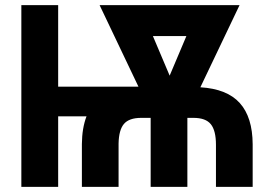

<svg xmlns="http://www.w3.org/2000/svg" viewBox="-20 -731 1057 751"><path d="M643.6 -435.1 709 -589.8H578.1ZM300.3 0V-167.5Q300.8 -230 318.4 -275.9H207.5V0H63.5V-710.9H207.5V-392.1H521.5L369.6 -710.9H917L763.7 -389.6Q868.2 -383.3 918 -327.9Q967.8 -272.5 968.3 -166.5V0H824.7V-164.6Q824.7 -220.2 804.7 -245.1Q784.7 -270 736.3 -270H712.9V0H569.3V-270H532.7Q484.9 -270 464.8 -246.3Q444.8 -222.7 443.8 -169.4V0Z"/></svg>

Font: MAUL Condensed Bold
Style: Condensed Bold
Weight: 700
Designer: MAUL
Version: Version 1.0; 2020; ttfautohint (v1.8.3)